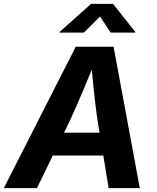

<svg xmlns="http://www.w3.org/2000/svg" viewBox="-43 -968 806 988"><path d="M-23.4 0 346.7 -727.5H541.5L676.3 0H516.1L458.5 -351.1Q448.7 -417.5 440.2 -498.5Q431.6 -579.6 422.9 -674.8H456.5Q418 -581.5 384 -500.5Q350.1 -419.4 318.4 -351.1L147 0ZM160.6 -167.5 179.7 -285.2H566.9L547.9 -167.5ZM388.7 -800.3H262.7L263.7 -803.7L425.8 -948.2H538.6L653.3 -803.7L652.8 -800.3H526.4L471.7 -883.3Z"/></svg>

Font: Inter 16pt
Style: Bold Italic
Weight: 700
Italic angle: -9.3988°
Version: Version 4.001;git-66647c0bb